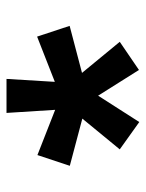

<svg xmlns="http://www.w3.org/2000/svg" viewBox="51 -791 448 590"><g transform="rotate(-90 275.0 -496.0)"><path d="M195 -292 111 -352 205.5 -467 60.5 -505.5 93.5 -605 232.5 -550.5 223 -700H327.5L318.5 -551.5L457.5 -606L490.5 -506L346 -468L441.5 -352L355 -293L276 -418.5Z"/></g></svg>

Font: Geologica Thin Roman
Style: Regular
Weight: 400
Version: Version 1.010;gftools[0.9.28]